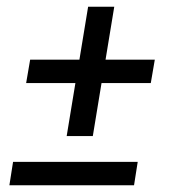

<svg xmlns="http://www.w3.org/2000/svg" viewBox="-20 -553 540 573"><path d="M179 -147 205 -305H58L70 -375H217L243 -533H321L295 -375H442L430 -305H283L257 -147ZM8 0 19 -70H391L380 0Z"/></svg>

Font: Iosevka SS04
Style: Italic
Weight: 400
Italic angle: -9°
Monospace: yes
Designer: Belleve Invis
Foundry: Belleve Invis
Version: Version 19.0.0; ttfautohint (v1.8.4)